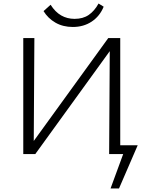

<svg xmlns="http://www.w3.org/2000/svg" viewBox="-20 -874 836 1089"><path d="M649 0V-50H761L735 0ZM607 195 697 -50H761L655 195ZM140 0V-31L594 -658H633V-626L180 0ZM112 0V-658H175L171 0ZM599 0 603 -658H662V0ZM393 -721Q337 -721 294.5 -745.5Q252 -770 227 -811L267 -847Q293 -806 327 -786.5Q361 -767 403 -767Q451 -767 483.5 -789.5Q516 -812 539 -854L568 -836Q546 -782 500 -751.5Q454 -721 393 -721Z"/></svg>

Font: Ysabeau Office Light
Style: Regular
Weight: 300
Designer: Christian Thalmann (Catharsis Fonts)
Version: Version 2.001;gftools[0.9.30]; featfreeze: tnum,lnum,ss02